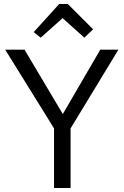

<svg xmlns="http://www.w3.org/2000/svg" viewBox="-20 -943 620 963"><path d="M184 -754 149 -782 277 -923H320L447 -796L403 -754L294 -852ZM251 0V-299L6 -694H103L295 -371L483 -694H574L334 -299V0Z"/></svg>

Font: Cantarell
Style: Regular
Weight: 400
Designer: Dave Crossland, Nikolaus Waxweiler, Florian Fecher, Jacques Le Bailly, Eben Sorkin, Alexei Vanyashin, Alexios Zavras, Em
Version: Version 0.303